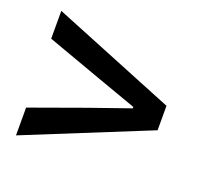

<svg xmlns="http://www.w3.org/2000/svg" viewBox="-85 -691 671 634"><g transform="rotate(20 250.0 -374.0)"><path d="M29.3 -155.3V-252.9L221.7 -322.3L361.3 -371.1V-376L221.7 -425.8L29.3 -495.1V-592.8L462.9 -417V-331.1Z"/></g></svg>

Font: GenEi Gothic M SemiBold
Style: Regular
Weight: 500
Designer: o_tamon (Modified); [Source Han Sans]
Ryoko NISHIZUKA  (kana & ideographs); Paul D. Hunt (Latin, Greek & Cyrillic); Wenl
Version: Version 1.1a;Original Version 1.004